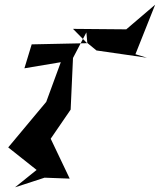

<svg xmlns="http://www.w3.org/2000/svg" viewBox="-20 -808 681 818"><path d="M557 -577 641 -788 518 -683 291 -685 351 -624 115 -619 84 -517 239 -543 177 -374 15 -180 136 -84 44 -10 170 -51 277 -47 196 -217 281 -341 291 -561 348 -670 352 -625 391 -593 606 -562Z"/></svg>

Font: Asimov Silicon
Style: Regular
Weight: 400
Designer: Google
Version: Version 2.000980; 2014